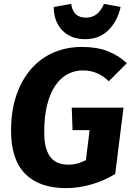

<svg xmlns="http://www.w3.org/2000/svg" viewBox="-20 -953 686 990"><path d="M320 17Q183 17 110 -56.5Q37 -130 37 -279Q37 -382 64.5 -462Q92 -542 140.5 -597.5Q189 -653 256 -682Q323 -711 402 -711Q480 -711 536 -689Q592 -667 634 -627L541 -534Q484 -590 408 -590Q366 -590 329.5 -571Q293 -552 266 -513Q239 -474 223.5 -414Q208 -354 208 -271Q208 -225 216.5 -193.5Q225 -162 241 -142Q257 -122 280 -113Q303 -104 332 -104Q358 -104 379 -110Q400 -116 423 -127L442 -282H354L350 -398H617L574 -56Q517 -21 451 -2Q385 17 320 17ZM419 -751Q380 -751 350 -763.5Q320 -776 299.5 -798Q279 -820 268 -850.5Q257 -881 257 -917L347 -933Q357 -862 423 -862Q487 -862 516 -933L602 -917Q585 -842 538 -796.5Q491 -751 419 -751Z"/></svg>

Font: Qjlgwqiwhsfqbnnlvksmvfsycuq
Style: Regular
Weight: 700
Italic angle: -8°
Designer: Carrois Corporate & Edenspiekermann
Foundry: Carrois Corporate GbR & Edenspiekermann AG
Version: Version 2.001